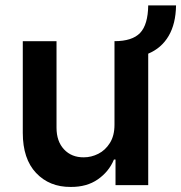

<svg xmlns="http://www.w3.org/2000/svg" viewBox="-20 -702 687 728"><path d="M414.1 -229V-545.9Q481.4 -545.9 511.2 -577.1Q541 -608.4 542 -681.6H647.5Q646.5 -611.8 619.4 -565.7Q592.3 -519.5 542 -498.5V0H418V-97.2H412.1Q393.1 -51.3 351.1 -22Q309.1 7.3 248 6.8Q167.5 7.3 116.9 -46.1Q66.4 -99.6 66.4 -198.2V-545.9H194.3V-217.8Q194.3 -166 222.9 -135.5Q251.5 -105 297.9 -105.5Q326.2 -105.5 352.8 -118.9Q379.4 -132.3 396.7 -159.9Q414.1 -187.5 414.1 -229Z"/></svg>

Font: Inter Semi Bold
Style: Regular
Weight: 600
Designer: Rasmus Andersson
Foundry: rsms
Version: Version 4.000;git-e0f93cc